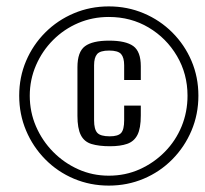

<svg xmlns="http://www.w3.org/2000/svg" viewBox="-20 -611 640 600"><path d="M320 -31Q262 -31 211 -52.5Q160 -74 121.5 -113Q83 -152 61.5 -203Q40 -254 40 -312Q40 -370 61.5 -420.5Q83 -471 121.5 -509.5Q160 -548 211 -569.5Q262 -591 320 -591Q378 -591 429 -569.5Q480 -548 518.5 -509.5Q557 -471 578.5 -420.5Q600 -370 600 -312Q600 -254 578.5 -203Q557 -152 518.5 -113Q480 -74 429 -52.5Q378 -31 320 -31ZM320 -62Q372 -62 416.5 -82Q461 -102 495 -136.5Q529 -171 547.5 -216Q566 -261 566 -312Q566 -380 533 -436Q500 -492 444.5 -525Q389 -558 320 -558Q269 -558 224.5 -539Q180 -520 146 -486Q112 -452 92.5 -407Q73 -362 73 -312Q73 -261 92.5 -216Q112 -171 146 -136.5Q180 -102 224.5 -82Q269 -62 320 -62ZM324 -154Q289 -154 266 -161Q243 -168 232.5 -189Q222 -210 222 -249V-401Q222 -449 245.5 -466.5Q269 -484 321 -484Q373 -484 396.5 -467Q420 -450 420 -404V-361H368V-407Q368 -431 358.5 -442Q349 -453 321 -453Q293 -453 283.5 -442Q274 -431 274 -407V-235Q274 -207 284 -196Q294 -185 323 -185Q349 -185 358.5 -195.5Q368 -206 368 -235V-281H420V-250Q420 -210 409.5 -189.5Q399 -169 377.5 -161.5Q356 -154 324 -154Z"/></svg>

Font: Alumni Sans Medium
Style: Regular
Weight: 500
Designer: Robert E. Leuschke
Foundry: Robert E. Leuschke
Version: Version 1.018